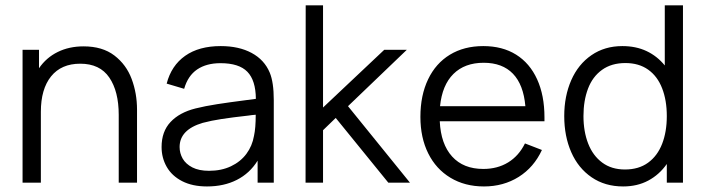

<svg xmlns="http://www.w3.org/2000/svg" viewBox="-20 -668 2580 702"><path d="M285.6 -498.5Q354.5 -498.5 398.2 -465.1Q441.9 -431.6 461.4 -379.2Q481 -326.7 481 -267.1V0H414.1V-248Q414.1 -334 379.6 -384.5Q345.2 -435.1 273.4 -435.1Q204.1 -435.1 166.7 -388.7Q129.4 -342.3 129.4 -259.3V0H62.5V-485.8H122.6V-418.5Q149.4 -457.5 191.2 -478Q232.9 -498.5 285.6 -498.5Z M744.1 -43.5Q789.6 -43.5 824.5 -60.1Q859.4 -76.7 880.9 -105.5Q902.3 -134.3 908.7 -171.4Q915 -199.7 915 -248.5Q897.5 -247.1 889.6 -245.6Q828.6 -238.8 790.5 -232.9Q752.4 -227.1 721.2 -218.8Q636.7 -193.8 636.7 -130.4Q636.7 -107.9 647.9 -88.1Q659.2 -68.4 683.3 -55.9Q707.5 -43.5 744.1 -43.5ZM966.3 -402.3Q981 -367.2 981 -301.8V0H921.9V-80.6Q893.1 -34.2 845.9 -10.3Q798.8 13.7 736.8 13.7Q683.6 13.7 646 -5.6Q608.4 -24.9 589.6 -57.9Q570.8 -90.8 570.8 -130.4Q570.8 -187 603.5 -221.9Q636.2 -256.8 694.8 -271.5Q730 -280.3 773.9 -287.1Q817.9 -293.9 875.5 -301.3L915.5 -306.6Q915 -374 884.5 -405.5Q854 -437 786.1 -437Q734.9 -437 700.9 -414.1Q667 -391.1 653.3 -343.3L589.4 -362.3Q606.4 -428.2 657 -463.9Q707.5 -499.5 787.1 -499.5Q853.5 -499.5 900.1 -474.4Q946.8 -449.2 966.3 -402.3Z M1479 0H1399.9L1207.5 -236.8L1161.1 -191.9V0H1097.2L1097.7 -648.4H1161.1V-274.9L1384.8 -485.8H1467.3L1252.4 -279.8Z M1748.5 -438.5Q1679.2 -438.5 1637.9 -397.7Q1596.7 -356.9 1588.9 -279.8H1900.9Q1894 -358.4 1855.5 -398.4Q1816.9 -438.5 1748.5 -438.5ZM1587.9 -224.6Q1591.8 -141.1 1633.1 -95.7Q1674.3 -50.3 1747.1 -50.3Q1798.8 -50.3 1837.9 -74.2Q1877 -98.1 1899.4 -143.6L1961.4 -119.6Q1932.1 -56.2 1876.5 -21.2Q1820.8 13.7 1749.5 13.7Q1679.7 13.7 1627 -18.1Q1574.2 -49.8 1545.7 -107.2Q1517.1 -164.6 1517.1 -240.7Q1517.1 -319.3 1545.2 -377.9Q1573.2 -436.5 1625 -468Q1676.8 -499.5 1747.1 -499.5Q1816.9 -499.5 1866.9 -468.3Q1917 -437 1943.8 -378.2Q1970.7 -319.3 1970.7 -238.8V-224.6Z M2265.1 -48.3Q2315.4 -48.3 2349.6 -73.2Q2383.8 -98.1 2400.9 -142.1Q2418 -186 2418 -243.7Q2418 -301.3 2400.9 -345.2Q2383.8 -389.2 2349.9 -413.3Q2315.9 -437.5 2266.6 -437.5Q2215.8 -437.5 2181.2 -412.6Q2146.5 -387.7 2129.9 -343.8Q2113.3 -299.8 2113.3 -243.7Q2113.3 -187 2130.6 -142.8Q2147.9 -98.6 2181.9 -73.5Q2215.8 -48.3 2265.1 -48.3ZM2410.6 -648.4H2477.1V0H2418V-68.4Q2390.6 -29.3 2350.3 -7.8Q2310.1 13.7 2258.3 13.7Q2191.9 13.7 2143.1 -19.8Q2094.2 -53.2 2068.6 -111.6Q2043 -169.9 2043 -243.7Q2043 -316.4 2068.6 -374.8Q2094.2 -433.1 2142.6 -466.3Q2190.9 -499.5 2255.4 -499.5Q2305.2 -499.5 2344 -481.2Q2382.8 -462.9 2410.6 -428.7Z"/></svg>

Font: Potro Sans Bangla
Style: Regular
Weight: 400
Designer: Jayed Ahsan Saad
Foundry: Codepotro
Version: Potro Sans Bangla; Version 0.905